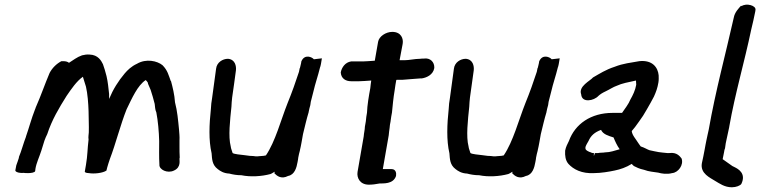

<svg xmlns="http://www.w3.org/2000/svg" viewBox="-20 -739 3219 813"><path d="M45 -18C44 -13 53 -8 66 -7H68C69 -7 71 -6 80 -7C84 -6 93 -6 98 -6H100C110 -6 128 -8 129 -15L130 -24C134 -49 146 -73 155 -101L168 -143C172 -153 175 -162 180 -171C200 -232 230 -282 262 -333C282 -362 304 -395 331 -414C334 -402 339 -390 344 -372C351 -342 354 -301 355 -269C355 -239 357 -208 356 -178C356 -171 353 -160 355 -148C350 -108 351 -81 344 -41L339 -12C339 -10 344 -6 356 -6C378 -2 416 -6 431 -17V-18C431 -19 432 -21 434 -30C437 -40 441 -54 445 -65C470 -130 490 -211 516 -276C539 -323 562 -377 597 -400C600 -397 604 -393 606 -389C606 -386 607 -383 609 -379L618 -358C623 -342 631 -317 635 -299C637 -287 636 -276 642 -263C649 -227 653 -181 654 -142C654 -109 653 -75 655 -42C653 -21 689 -3 717 -17C748 -31 739 -61 740 -67L741 -72C740 -90 740 -101 740 -120V-144C741 -162 739 -175 738 -191C734 -231 731 -268 721 -306C719 -338 711 -370 704 -396H703C694 -420 690 -441 668 -463C646 -481 599 -492 560 -469C536 -458 520 -442 508 -428C481 -396 459 -361 442 -320V-341C439 -367 437 -392 431 -417C426 -437 421 -453 416 -467C409 -481 396 -507 359 -508C349 -509 336 -507 329 -505H328C305 -497 290 -484 272 -473C268 -477 259 -480 248 -480H240C219 -469 201 -451 190 -430C170 -383 153 -333 133 -288L132 -286C131 -283 130 -279 128 -275C113 -237 103 -198 90 -161V-160C80 -135 70 -97 60 -74V-71C58 -63 52 -48 49 -39Z M895 -448C890 -409 884 -365 878 -323C875 -308 874 -294 873 -278C866 -213 863 -145 876 -90C878 -65 878 -41 902 -23C912 -15 927 -5 951 -4C966 0 983 3 1002 3C1041 11 1088 8 1125 -2C1129 -3 1141 -11 1143 -12L1142 -5C1153 6 1171 21 1200 6C1228 1 1236 -30 1240 -53L1242 -64C1242 -67 1242 -66 1243 -72C1245 -82 1247 -92 1250 -102V-103C1252 -112 1255 -124 1257 -137L1263 -171C1271 -203 1278 -235 1287 -264V-265C1289 -275 1291 -284 1294 -294L1296 -308C1300 -322 1304 -338 1307 -351C1315 -386 1326 -416 1335 -453C1336 -456 1338 -461 1339 -468L1343 -492L1309 -488C1302 -497 1270 -512 1256 -479L1255 -472C1253 -465 1252 -457 1250 -451L1249 -450C1248 -447 1247 -442 1246 -435C1232 -392 1216 -347 1198 -303C1169 -230 1146 -140 1106 -81C1102 -80 1092 -78 1082 -78H1080C1074 -77 1071 -77 1063 -77C1056 -78 1048 -79 1038 -79L1015 -82C999 -84 972 -86 965 -91C962 -102 958 -109 957 -119C946 -161 954 -230 960 -287C961 -300 961 -313 963 -326C969 -366 974 -404 979 -441C981 -459 976 -487 946 -490H945C923 -490 898 -475 895 -448Z M1423 -431C1425 -407 1443 -395 1467 -395H1501C1518 -395 1532 -397 1552 -398C1551 -390 1549 -379 1548 -366C1542 -334 1535 -293 1534 -262C1532 -251 1530 -238 1529 -225L1525 -202C1525 -190 1521 -176 1520 -161L1494 -11C1490 14 1504 43 1542 43C1557 43 1571 41 1587 38C1602 37 1645 42 1657 6V5C1659 -6 1656 -23 1638 -23H1601L1626 -166C1627 -176 1628 -187 1630 -199V-200C1630 -206 1632 -215 1634 -226V-227C1635 -239 1638 -251 1640 -264V-265C1642 -286 1646 -328 1651 -356C1653 -373 1656 -388 1658 -400C1658 -400 1659 -401 1660 -401H1683C1710 -404 1731 -404 1760 -407H1766C1786 -410 1814 -422 1819 -451V-452C1820 -476 1802 -495 1775 -491C1770 -491 1766 -491 1758 -490C1736 -490 1713 -484 1693 -484H1672L1685 -553C1689 -575 1679 -604 1641 -604C1614 -604 1585 -585 1581 -562L1567 -482C1548 -481 1533 -479 1519 -479H1467C1441 -475 1427 -453 1423 -433Z M1902 -448C1897 -409 1891 -365 1885 -323C1882 -308 1881 -294 1880 -278C1873 -213 1870 -145 1883 -90C1885 -65 1885 -41 1909 -23C1919 -15 1934 -5 1958 -4C1973 0 1990 3 2009 3C2048 11 2095 8 2132 -2C2136 -3 2148 -11 2150 -12L2149 -5C2160 6 2178 21 2207 6C2235 1 2243 -30 2247 -53L2249 -64C2249 -67 2249 -66 2250 -72C2252 -82 2254 -92 2257 -102V-103C2259 -112 2262 -124 2264 -137L2270 -171C2278 -203 2285 -235 2294 -264V-265C2296 -275 2298 -284 2301 -294L2303 -308C2307 -322 2311 -338 2314 -351C2322 -386 2333 -416 2342 -453C2343 -456 2345 -461 2346 -468L2350 -492L2316 -488C2309 -497 2277 -512 2263 -479L2262 -472C2260 -465 2259 -457 2257 -451L2256 -450C2255 -447 2254 -442 2253 -435C2239 -392 2223 -347 2205 -303C2176 -230 2153 -140 2113 -81C2109 -80 2099 -78 2089 -78H2087C2081 -77 2078 -77 2070 -77C2063 -78 2055 -79 2045 -79L2022 -82C2006 -84 1979 -86 1972 -91C1969 -102 1965 -109 1964 -119C1953 -161 1961 -230 1967 -287C1968 -300 1968 -313 1970 -326C1976 -366 1981 -404 1986 -441C1988 -459 1983 -487 1953 -490H1952C1930 -490 1905 -475 1902 -448Z M2373 -100C2372 -80 2374 -60 2387 -45C2408 -22 2443 -3 2496 -6C2524 -6 2560 -12 2583 -17C2607 -22 2631 -30 2655 -45C2657 -42 2661 -39 2664 -36C2674 -31 2687 -24 2707 -20C2727 -12 2750 -11 2767 -8C2781 -4 2804 0 2826 -6C2852 -8 2876 -41 2866 -68C2859 -77 2846 -95 2815 -91H2805L2785 -93L2769 -95C2759 -97 2742 -100 2730 -103C2721 -106 2709 -114 2693 -119C2690 -124 2685 -129 2683 -133C2672 -151 2657 -166 2655 -184C2659 -189 2664 -195 2669 -201C2681 -218 2692 -232 2703 -249C2714 -266 2725 -287 2735 -304L2749 -330C2758 -350 2764 -366 2768 -390C2770 -402 2769 -412 2769 -420C2766 -453 2743 -486 2687 -480C2650 -473 2620 -471 2582 -456C2545 -444 2519 -427 2491 -411C2480 -397 2428 -374 2441 -339C2444 -302 2495 -312 2514 -333C2522 -340 2529 -345 2546 -353C2561 -360 2577 -371 2592 -376C2613 -386 2641 -391 2673 -398C2673 -392 2674 -386 2674 -380C2670 -357 2660 -336 2649 -317C2642 -299 2627 -280 2614 -261H2574C2482 -261 2415 -214 2389 -142C2383 -130 2376 -117 2373 -101ZM2459 -111V-116C2460 -121 2468 -136 2472 -142C2482 -165 2498 -179 2525 -189C2534 -170 2556 -164 2578 -157C2584 -142 2593 -122 2604 -107C2583 -101 2562 -94 2545 -94H2543L2536 -93L2519 -92L2513 -91H2499C2494 -75 2494 -75 2495 -91H2491C2486 -91 2485 -92 2482 -94H2481C2474 -96 2458 -103 2459 -111Z M2952 -48C2944 -4 2988 14 3008 27C3027 38 3048 54 3079 54C3097 54 3114 47 3119 40C3141 -5 3105 -24 3091 -31L3081 -36C3069 -45 3052 -56 3040 -65L3046 -95C3047 -103 3048 -106 3050 -111L3053 -132C3055 -145 3059 -157 3062 -174C3064 -184 3066 -194 3068 -202V-203C3093 -345 3132 -475 3161 -614C3167 -640 3173 -663 3178 -690L3179 -697C3182 -716 3140 -727 3120 -713L3118 -715C3108 -704 3091 -687 3087 -664C3052 -508 3010 -355 2981 -190C2978 -174 2974 -161 2971 -144C2969 -133 2966 -120 2964 -107L2958 -76C2956 -67 2954 -58 2952 -48Z"/></svg>

Font: Scribbler
Style: BlkIta
Weight: 900
Designer: Mew Too
Foundry: Cannot Into Space Fonts
Version: Version 1.001